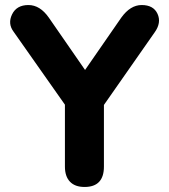

<svg xmlns="http://www.w3.org/2000/svg" viewBox="-20 -734 671 763"><path d="M316 9Q278 9 258 -12Q238 -33 238 -72V-318L34 -608Q10 -640 28 -677Q46 -714 93 -714Q139 -714 174 -664L318 -456L462 -664Q498 -714 543 -714Q590 -714 606 -679Q622 -644 595 -606L393 -317V-72Q393 9 316 9Z"/></svg>

Font: Nunito ExtraBold
Style: Regular
Weight: 800
Designer: Vernon Adams
Foundry: Vernon Adams
Version: Version 3.602